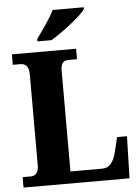

<svg xmlns="http://www.w3.org/2000/svg" viewBox="-61 -978 746 1025"><g transform="rotate(-5 312.0 -465.5)"><path d="M165 -784V-771H240C303 -808 403 -886 427 -921V-931H260C240 -886 193 -824 165 -784ZM23 0H591L597 -225H544L526 -150C511 -89 488 -64 450 -64H280V-603C280 -645 293 -658 325 -658H367V-714H23V-658H62C88 -658 109 -645 109 -600V-112C109 -69 88 -56 67 -56H23Z"/></g></svg>

Font: Noto Serif Tamil SemiCondensed ExtraBold
Style: Regular
Weight: 800
Width: 4
Designer: Indian Type Foundry, Tom Grace, and the Monotype Design Team
Foundry: Monotype Imaging Inc.
Version: Version 2.004